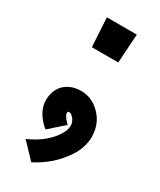

<svg xmlns="http://www.w3.org/2000/svg" viewBox="-177 -579 670 805"><g transform="rotate(30 157.5 -176.5)"><path d="M227 -379H99L91 -519H236ZM112 -192Q133 -198 153 -198Q193 -198 226 -174Q279 -135 286 -71Q287 -62 287 -53Q287 0 253 50Q204 123 120 166L51 93Q135 56 173 -6Q187 -29 187 -49Q187 -73 165 -92Q159 -96 153 -96Q151 -96 148 -95Q146 -92 146 -88Q146 -73 174 -46L103 17Q43 -33 43 -92Q43 -106 46 -119Q58 -173 112 -192Z"/></g></svg>

Font: UN Bangla
Style: Bold
Weight: 700
Designer: Desinged by Rajon, Unicode developed by Rashed (IMGN)
Version: Version 2.001;March 19, 2023;FontCreator 14.0.0.2901 64-bit